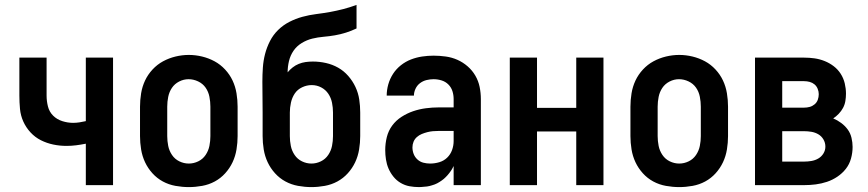

<svg xmlns="http://www.w3.org/2000/svg" viewBox="-20 -755 3540 783"><path d="M330 0V-169Q310 -165 290.5 -162.5Q271 -160 251 -160Q224 -160 197.5 -165.5Q171 -171 147 -183Q123 -195 104.5 -215Q86 -235 75 -259.5Q64 -284 61.5 -311Q59 -338 59 -365V-520H170V-365Q170 -343 175.5 -321Q181 -299 196.5 -283.5Q212 -268 234 -261Q256 -254 278 -254Q291 -254 304 -256Q317 -258 330 -261V-520H441V0Z M750 8Q723 8 695.5 3Q668 -2 644 -15Q620 -28 601.5 -48.5Q583 -69 571.5 -93.5Q560 -118 555.5 -145.5Q551 -173 551 -200V-320Q551 -347 555.5 -374.5Q560 -402 571.5 -426.5Q583 -451 602 -471.5Q621 -492 645 -505Q669 -518 696 -524.5Q723 -531 750 -531Q777 -531 804 -524.5Q831 -518 855 -505Q879 -492 898 -471.5Q917 -451 928.5 -426.5Q940 -402 944.5 -374.5Q949 -347 949 -320V-200Q949 -173 944.5 -145.5Q940 -118 928.5 -93.5Q917 -69 898.5 -48.5Q880 -28 856 -15Q832 -2 804.5 3Q777 8 750 8ZM750 -88Q770 -88 788.5 -97Q807 -106 818.5 -123Q830 -140 834 -160Q838 -180 838 -200V-320Q838 -340 834 -360.5Q830 -381 818.5 -397.5Q807 -414 788 -423Q769 -432 749 -432Q729 -432 710.5 -422.5Q692 -413 681 -396.5Q670 -380 666 -360Q662 -340 662 -320V-200Q662 -180 666 -160Q670 -140 681.5 -123Q693 -106 711.5 -97Q730 -88 750 -88Z M1250 8Q1223 8 1195.5 3Q1168 -2 1144 -15Q1120 -28 1101.5 -48.5Q1083 -69 1071.5 -93.5Q1060 -118 1055.5 -145.5Q1051 -173 1051 -200V-296Q1051 -328 1050.5 -359.5Q1050 -391 1050 -422Q1050 -451 1052 -479.5Q1054 -508 1061 -535Q1068 -562 1081 -587.5Q1094 -613 1114.5 -633Q1135 -653 1160.5 -666Q1186 -679 1213.5 -686.5Q1241 -694 1269 -697.5Q1297 -701 1325 -706Q1353 -711 1380 -718Q1407 -725 1434 -735V-639Q1413 -629 1391 -622Q1369 -615 1346 -611Q1323 -607 1299.5 -605Q1276 -603 1253.5 -597.5Q1231 -592 1210.5 -579.5Q1190 -567 1177 -548Q1164 -529 1158.5 -506Q1153 -483 1153 -460Q1162 -471 1173.5 -480Q1185 -489 1198.5 -494.5Q1212 -500 1226.5 -502Q1241 -504 1256 -504Q1283 -504 1309.5 -498Q1336 -492 1359 -479Q1382 -466 1400 -445.5Q1418 -425 1429.5 -400.5Q1441 -376 1445 -349.5Q1449 -323 1449 -296V-200Q1449 -173 1444.5 -145.5Q1440 -118 1428.5 -93.5Q1417 -69 1398.5 -48.5Q1380 -28 1356 -15Q1332 -2 1304.5 3Q1277 8 1250 8ZM1250 -88Q1270 -88 1288.5 -97Q1307 -106 1318.5 -123Q1330 -140 1334 -160Q1338 -180 1338 -200V-296Q1338 -316 1334 -336Q1330 -356 1319 -372.5Q1308 -389 1290 -398.5Q1272 -408 1251 -408Q1251 -408 1251 -408Q1251 -408 1251 -408Q1231 -408 1212 -399Q1193 -390 1182 -373.5Q1171 -357 1166.5 -336.5Q1162 -316 1162 -296V-200Q1162 -180 1166 -160Q1170 -140 1181.5 -123Q1193 -106 1211.5 -97Q1230 -88 1250 -88Z M1689 8Q1669 8 1650 4.5Q1631 1 1614 -9Q1597 -19 1584.5 -34.5Q1572 -50 1564.5 -67.5Q1557 -85 1554 -104.5Q1551 -124 1551 -143Q1551 -170 1557.5 -196Q1564 -222 1579.5 -243Q1595 -264 1617.5 -278.5Q1640 -293 1665 -301.5Q1690 -310 1716.5 -313.5Q1743 -317 1769 -317H1830V-351Q1830 -368 1825 -383.5Q1820 -399 1808.5 -410.5Q1797 -422 1781 -427Q1765 -432 1748 -432Q1734 -432 1719.5 -428.5Q1705 -425 1693 -416Q1681 -407 1674.5 -393Q1668 -379 1668 -365H1557Q1557 -388 1563.5 -411Q1570 -434 1583 -454Q1596 -474 1615 -489Q1634 -504 1656 -512.5Q1678 -521 1701.5 -524.5Q1725 -528 1748 -528Q1773 -528 1798 -524.5Q1823 -521 1845.5 -511Q1868 -501 1887 -484.5Q1906 -468 1918.5 -446.5Q1931 -425 1936 -400.5Q1941 -376 1941 -351V0H1830V-78Q1825 -68 1823.5 -65.5Q1822 -63 1819 -58.5Q1816 -54 1812.5 -49.5Q1809 -45 1805.5 -41Q1802 -37 1798 -33Q1794 -29 1790 -25.5Q1786 -22 1781.5 -19Q1777 -16 1772.5 -13Q1768 -10 1763 -7.5Q1758 -5 1753 -3Q1748 -1 1742.5 0.5Q1737 2 1732 3.5Q1727 5 1721.5 5.5Q1716 6 1710.5 6.5Q1705 7 1699.5 7.5Q1694 8 1689 8ZM1734 -88Q1753 -88 1771.5 -93.5Q1790 -99 1803.5 -112Q1817 -125 1823.5 -143Q1830 -161 1830 -180V-221H1769Q1757 -221 1745.5 -220Q1734 -219 1722.5 -216Q1711 -213 1700 -208.5Q1689 -204 1680 -196Q1671 -188 1666.5 -177Q1662 -166 1662 -154Q1662 -140 1667 -127Q1672 -114 1682.5 -104.5Q1693 -95 1706.5 -91.5Q1720 -88 1734 -88Z M2059 0V-520H2170V-315H2330V-520H2441V0H2330V-219H2170V0Z M2750 8Q2723 8 2695.5 3Q2668 -2 2644 -15Q2620 -28 2601.5 -48.5Q2583 -69 2571.5 -93.5Q2560 -118 2555.5 -145.5Q2551 -173 2551 -200V-320Q2551 -347 2555.5 -374.5Q2560 -402 2571.5 -426.5Q2583 -451 2602 -471.5Q2621 -492 2645 -505Q2669 -518 2696 -524.5Q2723 -531 2750 -531Q2777 -531 2804 -524.5Q2831 -518 2855 -505Q2879 -492 2898 -471.5Q2917 -451 2928.5 -426.5Q2940 -402 2944.5 -374.5Q2949 -347 2949 -320V-200Q2949 -173 2944.5 -145.5Q2940 -118 2928.5 -93.5Q2917 -69 2898.5 -48.5Q2880 -28 2856 -15Q2832 -2 2804.5 3Q2777 8 2750 8ZM2750 -88Q2770 -88 2788.5 -97Q2807 -106 2818.5 -123Q2830 -140 2834 -160Q2838 -180 2838 -200V-320Q2838 -340 2834 -360.5Q2830 -381 2818.5 -397.5Q2807 -414 2788 -423Q2769 -432 2749 -432Q2729 -432 2710.5 -422.5Q2692 -413 2681 -396.5Q2670 -380 2666 -360Q2662 -340 2662 -320V-200Q2662 -180 2666 -160Q2670 -140 2681.5 -123Q2693 -106 2711.5 -97Q2730 -88 2750 -88Z M3059 0V-520H3259Q3281 -520 3302 -517Q3323 -514 3343 -506Q3363 -498 3380 -485Q3397 -472 3408.5 -454Q3420 -436 3425 -415Q3430 -394 3430 -373Q3430 -358 3427.5 -343Q3425 -328 3418 -315Q3411 -302 3400.5 -291Q3390 -280 3378 -272Q3395 -265 3410.5 -253.5Q3426 -242 3437 -227Q3448 -212 3452.5 -193Q3457 -174 3457 -156Q3457 -132 3450.5 -108.5Q3444 -85 3429.5 -66.5Q3415 -48 3395 -34.5Q3375 -21 3352.5 -13.5Q3330 -6 3306.5 -3Q3283 0 3259 0ZM3259 -316Q3271 -316 3282 -319Q3293 -322 3302 -329.5Q3311 -337 3315 -348Q3319 -359 3319 -371Q3319 -371 3319 -371Q3319 -371 3319 -371Q3319 -382 3314.5 -393Q3310 -404 3301.5 -411Q3293 -418 3282 -421Q3271 -424 3259 -424H3170V-316ZM3259 -96Q3274 -96 3289 -98.5Q3304 -101 3317 -108.5Q3330 -116 3338 -129Q3346 -142 3346 -157Q3346 -157 3346 -157Q3346 -157 3346 -157Q3346 -173 3338 -186.5Q3330 -200 3317 -207.5Q3304 -215 3289 -217.5Q3274 -220 3259 -220H3170V-96Z"/></svg>

Font: Iosevka SS08 Regular
Style: Bold
Weight: 700
Monospace: yes
Designer: Belleve Invis
Foundry: Belleve Invis
Version: Version 16.3.4; ttfautohint (v1.8.4)